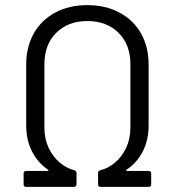

<svg xmlns="http://www.w3.org/2000/svg" viewBox="-20 -728 681 748"><path d="M72 -10V-52Q72 -62 82 -62H165Q168 -62 168.5 -63.5Q169 -65 167 -67Q127 -94 104.5 -138.5Q82 -183 82 -240V-476Q82 -545 111.5 -597.5Q141 -650 195 -679Q249 -708 320 -708Q391 -708 445.5 -679Q500 -650 529.5 -597.5Q559 -545 559 -476V-240Q559 -183 536.5 -138.5Q514 -94 473 -67Q471 -65 471.5 -63.5Q472 -62 475 -62H559Q569 -62 569 -52V-10Q569 0 559 0H372Q362 0 362 -10V-54Q362 -62 371 -65Q401 -72 428 -94.5Q455 -117 471.5 -152Q488 -187 488 -230V-478Q488 -554 442 -600Q396 -646 320 -646Q245 -646 199 -600Q153 -554 153 -478V-230Q153 -187 169.5 -152Q186 -117 213 -94.5Q240 -72 269 -65Q278 -62 278 -54V-10Q278 0 268 0H82Q72 0 72 -10Z"/></svg>

Font: Barlow
Style: Regular
Weight: 400
Designer: Jeremy Tribby
Foundry: Tribby Type
Version: Version 1.408;December 10, 2018;FontCreator 11.5.0.2430 64-b